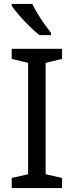

<svg xmlns="http://www.w3.org/2000/svg" viewBox="-20 -964 379 984"><path d="M298 0H40V-52L124 -71V-642L40 -662V-714H298V-662L214 -642V-71L298 -52ZM145 -944Q156 -922 172.5 -894.5Q189 -867 207.5 -841Q226 -815 241 -796V-784H182Q159 -802 130 -830.5Q101 -859 76.5 -887.5Q52 -916 40 -934V-944Z"/></svg>

Font: Noto Sans Wancho
Style: Regular
Weight: 400
Designer: Monotype Design Team
Foundry: Monotype Imaging Inc.
Version: Version 2.001; ttfautohint (v1.8.4.7-5d5b)